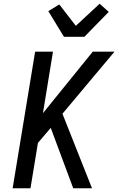

<svg xmlns="http://www.w3.org/2000/svg" viewBox="-20 -1013 640 1033"><path d="M374 0 253 -325 184 -244 144 0H48L169 -735H265L211 -404L479 -735H596L316 -401L475 0ZM324 -815 240 -953 299 -989 388 -874 516 -993 565 -949 434 -815Z"/></svg>

Font: Iosevka Md Ex Obl
Style: Regular
Weight: 500
Width: 7
Italic angle: -9°
Monospace: yes
Designer: Belleve Invis
Foundry: Belleve Invis
Version: Version 32.5.0; ttfautohint (v1.8.4)